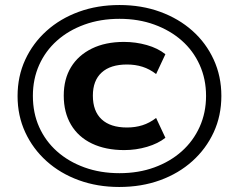

<svg xmlns="http://www.w3.org/2000/svg" viewBox="-20 -735 951 765"><path d="M455 10Q368 10 294 -17Q220 -44 165.5 -93Q111 -142 80.5 -208Q50 -274 50 -352Q50 -431 80.5 -497Q111 -563 165.5 -612Q220 -661 294 -688Q368 -715 456 -715Q544 -715 618 -688Q692 -661 746.5 -612.5Q801 -564 831.5 -497.5Q862 -431 862 -353Q862 -274 831.5 -208Q801 -142 746.5 -93Q692 -44 618 -17Q544 10 455 10ZM475 -137Q401 -137 346.5 -163Q292 -189 263 -238Q234 -287 234 -354Q234 -420 263 -467.5Q292 -515 346 -541.5Q400 -568 474 -568Q521 -568 565 -555.5Q609 -543 639 -519L602 -440Q576 -460 547.5 -469Q519 -478 486 -478Q420 -478 385 -446Q350 -414 350 -354Q350 -292 385 -259.5Q420 -227 486 -227Q519 -227 547.5 -236Q576 -245 602 -265L639 -186Q610 -163 566 -150Q522 -137 475 -137ZM456 -45Q532 -45 595 -68Q658 -91 704 -132Q750 -173 775.5 -229.5Q801 -286 801 -353Q801 -420 775.5 -476.5Q750 -533 704 -573.5Q658 -614 595 -637Q532 -660 456 -660Q380 -660 316.5 -637Q253 -614 207 -573Q161 -532 136 -476Q111 -420 111 -353Q111 -285 136 -229Q161 -173 207 -132Q253 -91 316.5 -68Q380 -45 456 -45Z"/></svg>

Font: Nunito Sans 7pt SemiExpanded
Style: Bold
Weight: 700
Width: 6
Designer: Vernon Adams
Foundry: Vernon Adams
Version: Version 3.101;gftools[0.9.27]